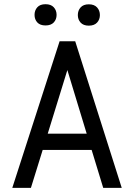

<svg xmlns="http://www.w3.org/2000/svg" viewBox="-20 -911 640 931"><path d="M424.3 -184.1 480.5 0H570.3L344.7 -710.9H269L39.6 0H129.9L187 -184.1ZM211.4 -262.7 306.6 -571.3 400.4 -262.7ZM147.5 -838.9Q147.5 -816.9 160.9 -802.2Q174.3 -787.6 200.7 -787.6Q227.1 -787.6 240.7 -802.2Q254.4 -816.9 254.4 -838.9Q254.4 -860.8 240.7 -875.7Q227.1 -890.6 200.7 -890.6Q174.3 -890.6 160.9 -875.7Q147.5 -860.8 147.5 -838.9ZM357.4 -837.9Q357.4 -816.4 370.8 -801.5Q384.3 -786.6 410.6 -786.6Q437 -786.6 450.7 -801.5Q464.4 -816.4 464.4 -837.9Q464.4 -859.9 450.7 -875Q437 -890.1 410.6 -890.1Q384.3 -890.1 370.8 -875Q357.4 -859.9 357.4 -837.9Z"/></svg>

Font: RobotoMono Nerd Font
Style: Regular
Weight: 400
Monospace: yes
Designer: Google
Version: Version 3.000;Nerd Fonts 3.2.1